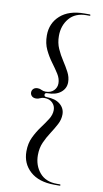

<svg xmlns="http://www.w3.org/2000/svg" viewBox="-93 -767 493 923"><g transform="rotate(10 153.0 -306.0)"><path d="M120.5 -306Q120.5 -296.5 132 -296.5Q174.5 -296.5 198.2 -277Q222 -257.5 222 -227.5Q222 -202.5 209.5 -178.8Q197 -155 180.8 -130.2Q164.5 -105.5 152 -77.5Q139.5 -49.5 139.5 -15Q139.5 35.5 169 70.5Q198.5 105.5 253.5 105.5H267.5Q271.5 105.5 271.5 108.5Q271.5 112 267.5 112H242Q166 112 124 74.2Q82 36.5 82 -23Q82 -62 96.5 -92.2Q111 -122.5 129.8 -147.8Q148.5 -173 162.8 -195.5Q177 -218 177 -241Q177 -261.5 162.5 -276Q148 -290.5 123 -290.5Q111.5 -290.5 102.5 -285.8Q93.5 -281 83.5 -281Q70 -281 62.5 -288.2Q55 -295.5 55 -306Q55 -316.5 62.5 -323.8Q70 -331 83.5 -331Q93.5 -331 102.5 -326.2Q111.5 -321.5 123 -321.5Q148 -321.5 162.5 -336Q177 -350.5 177 -371Q177 -394 162.8 -416.5Q148.5 -439 129.8 -464.2Q111 -489.5 96.5 -519.8Q82 -550 82 -589Q82 -648.5 124 -686.2Q166 -724 242 -724H267.5Q271.5 -724 271.5 -720.5Q271.5 -717.5 267.5 -717.5H253.5Q198.5 -717.5 169 -682.5Q139.5 -647.5 139.5 -597Q139.5 -562.5 152 -534.5Q164.5 -506.5 180.8 -481.8Q197 -457 209.5 -433.2Q222 -409.5 222 -384.5Q222 -354.5 198.2 -335Q174.5 -315.5 132 -315.5Q120.5 -315.5 120.5 -306Z"/></g></svg>

Font: Fraunces 144pt Light
Style: Regular
Weight: 300
Version: Version 1.000;[b76b70a41]